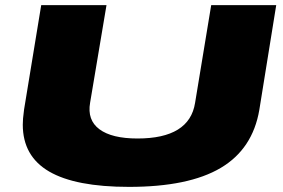

<svg xmlns="http://www.w3.org/2000/svg" viewBox="-20 -720 1104 750"><path d="M484 10Q275 10 172 -50Q69 -110 69 -233Q69 -244 70 -257Q71 -270 74 -292L141 -700H396L332 -319Q320 -251 368.5 -215Q417 -179 517 -179Q720 -179 742 -318L805 -700H1059L993 -291Q967 -138 842 -64Q717 10 484 10Z"/></svg>

Font: Georama ExtraExtended ExtraBold
Style: Italic
Weight: 800
Width: 8
Italic angle: -9°
Designer: Jean-Baptiste Levee
Foundry: Production Type
Version: Version 1.000